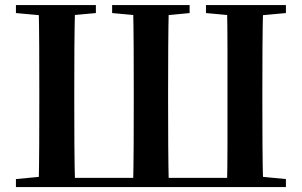

<svg xmlns="http://www.w3.org/2000/svg" viewBox="-20 -761 1228 781"><path d="M137.2 0Q139.2 -86.6 139.5 -173.9Q139.9 -261.2 139.9 -349.5V-392.8Q139.9 -481 139.5 -568.3Q139.2 -655.6 137.2 -740.5H285.6Q283.1 -654.1 282.6 -567.4Q282.1 -480.6 282.1 -392.1V-349.5Q282.1 -259 282.6 -172.1Q283.1 -85.2 285.6 0ZM521.3 0Q523.3 -86.6 523.7 -173.9Q524.1 -261.2 524.1 -349.5V-392.1Q524.1 -481 523.7 -568.3Q523.3 -655.6 521.3 -740.5H666.8Q664.8 -654.9 664.3 -567.9Q663.8 -481 663.8 -392.8V-349.5Q663.8 -259 664.3 -172.1Q664.8 -85.2 666.8 0ZM903.3 0Q905.3 -85.2 905.3 -172.1Q905.3 -259 905.3 -349.5V-392.1Q905.3 -480.6 905.3 -567.4Q905.3 -654.1 903.3 -740.5H1050.6Q1048.2 -655.6 1047.7 -568.3Q1047.2 -481 1047.2 -392.8V-349.5Q1047.2 -261.2 1047.7 -173.9Q1048.2 -86.6 1050.6 0ZM44.8 -707.9V-740.5H370V-707.9L221.3 -694.2H193.8ZM436.1 -707.9V-740.5H751.3V-707.9L610.1 -694.2H584.1ZM817.8 -707.9V-740.5H1143V-707.9L994 -694.2H966.5ZM44.8 0V-32.6L198.2 -47.3H211.1V0ZM976.5 0V-47.3H990.3L1143 -32.6V0ZM211.1 0V-37.6H976.5V0Z"/></svg>

Font: Noto Serif HK
Style: Regular
Weight: 200
Designer: Ryoko NISHIZUKA 西塚涼子 (kana & ideographs); Frank Grießhammer (Latin, Greek & Cyrillic); Wenlong ZHANG 张文龙 (bopomofo); San
Foundry: Adobe
Version: Version 2.001;hotconv 1.1.0;makeotfexe 2.6.0